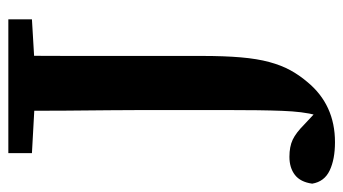

<svg xmlns="http://www.w3.org/2000/svg" viewBox="-244 -498 843 472"><g transform="rotate(-90 178.0 -262.5)"><path d="M64 139Q22 139 -5.5 126Q-33 113 -38 83Q-34 54 -16.5 40.5Q1 27 28 27Q53 27 70 35Q87 43 108 64L139 93H125H137L130 95Q135 76 137.5 55.5Q140 35 141 9.5Q142 -16 142.5 -51Q143 -86 143 -136Q143 -164 143 -193Q143 -222 143 -254.5Q143 -287 143 -326Q143 -365 142.5 -414Q142 -463 141.5 -524.5Q141 -586 141 -664H277Q276 -588 276 -512.5Q276 -437 276 -360V-189Q276 -133 272.5 -92.5Q269 -52 261 -22.5Q253 7 241 29Q229 51 212 71Q184 105 147 122Q110 139 64 139ZM37 -606V-664H366V-606L231 -598H182Z"/></g></svg>

Font: Source Serif 4 SemiBold
Style: Regular
Weight: 600
Designer: Frank Grießhammer
Foundry: Adobe Systems Incorporated
Version: Version 4.004;hotconv 1.0.116;makeotfexe 2.5.65601